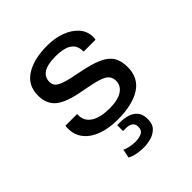

<svg xmlns="http://www.w3.org/2000/svg" viewBox="-198 -655 996 996"><g transform="rotate(-45 300.0 -156.5)"><path d="M293 10Q230 10 181.5 -7.5Q133 -25 105.5 -58.5Q78 -92 78 -138Q78 -141 78 -147Q78 -153 79 -160H165V-150Q165 -108 201.5 -84.5Q238 -61 306 -61Q366 -61 398 -82Q430 -103 430 -139Q430 -162 417 -177Q404 -192 370.5 -202.5Q337 -213 274 -224Q174 -241 131.5 -274Q89 -307 89 -371Q89 -446 148.5 -483.5Q208 -521 305 -521Q362 -521 407.5 -504Q453 -487 480 -456Q507 -425 507 -383Q507 -380 506.5 -376Q506 -372 505 -365H418Q418 -401 401 -419.5Q384 -438 356.5 -444.5Q329 -451 297 -451Q181 -451 181 -379Q181 -360 193 -347.5Q205 -335 236.5 -325Q268 -315 327 -304Q400 -290 442.5 -271.5Q485 -253 504 -223.5Q523 -194 523 -147Q523 -67 462 -28.5Q401 10 293 10ZM288 208Q264 208 238.5 203.5Q213 199 194 188L204 140Q215 147 236 151.5Q257 156 279 156Q304 156 323.5 147Q343 138 343 111Q343 90 329 80.5Q315 71 295 71H271V28H295Q323 28 348.5 36Q374 44 390 63.5Q406 83 406 118Q406 155 386 174.5Q366 194 338.5 201Q311 208 288 208Z"/></g></svg>

Font: Chivo Mono
Style: Regular
Weight: 400
Monospace: yes
Designer: Hector Gatti
Foundry: Omnibus-Type
Version: Version 1.008; ttfautohint (v1.8.4.7-5d5b)